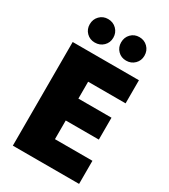

<svg xmlns="http://www.w3.org/2000/svg" viewBox="-222 -1029 993 1131"><g transform="rotate(30 274.0 -463.5)"><path d="M506.8 -705.1V-547.9H252V-433.1H477.1V-284.2H252V-157.2H506.8V0H56.2V-705.1ZM169.9 -767.1Q136.2 -767.1 113.5 -789.8Q90.8 -812.5 90.8 -846.2Q90.8 -880.4 113.5 -903.6Q136.2 -926.8 169.9 -926.8Q204.6 -926.8 227.8 -903.6Q251 -880.4 251 -846.2Q251 -812.5 227.8 -789.8Q204.6 -767.1 169.9 -767.1ZM382.8 -767.1Q349.1 -767.1 326.7 -789.8Q304.2 -812.5 304.2 -846.2Q304.2 -880.9 326.7 -903.8Q349.1 -926.8 382.8 -926.8Q417 -926.8 439.9 -903.8Q462.9 -880.9 462.9 -846.2Q462.9 -812.5 439.9 -789.8Q417 -767.1 382.8 -767.1Z"/></g></svg>

Font: Poppins ExtraBold
Style: Regular
Weight: 800
Designer: Ninad Kale (Devanagari), Jonny Pinhorn (Latin)
Foundry: Indian Type Foundry
Version: Version 3.200;PS 1.000;hotconv 16.6.54;makeotf.lib2.5.65590